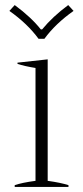

<svg xmlns="http://www.w3.org/2000/svg" viewBox="-20 -737 329 757"><path d="M17 -694 38 -717Q103 -669 141 -621H146Q188 -672 249 -717L270 -694Q199 -644 155 -584H132Q88 -644 17 -694ZM38 -7Q67 -17 120 -24V-469Q77 -476 49 -485V-490L168 -503V-24Q219 -17 250 -7V0H38Z"/></svg>

Font: Trirong ExtraLight
Style: Regular
Weight: 275
Designer: Katatrad Team
Foundry: CadsonDemak
Version: Version 1.001